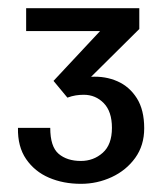

<svg xmlns="http://www.w3.org/2000/svg" viewBox="-20 -839 397 470"><path d="M178 -389Q135 -389 100 -404Q65 -419 44 -449.5Q23 -480 24 -526H103Q103 -480 123.5 -462.5Q144 -445 178 -445Q209 -445 231.5 -465Q254 -485 254 -526Q254 -566 234 -586.5Q214 -607 185 -607Q175 -607 165.5 -605.5Q156 -604 145 -600L111 -641L225 -763H44V-819H321V-768L203 -651Q238 -653 267.5 -640Q297 -627 315 -598.5Q333 -570 333 -525Q333 -483 311 -452.5Q289 -422 253.5 -405.5Q218 -389 178 -389Z"/></svg>

Font: Panamera
Style: Bold
Weight: 700
Designer: Bastien Sozeau
Foundry: NBR — Bastien Sozeau
Version: Version 3.002; ttfautohint (v1.8.4.7-5d5b);gftools[0.9.33]